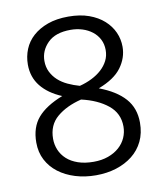

<svg xmlns="http://www.w3.org/2000/svg" viewBox="-76 -700 656 771"><g transform="rotate(-10 252.5 -314.5)"><path d="M448 -481Q448 -436 419.5 -397Q391 -358 325 -333Q394 -307 429 -267.5Q464 -228 464 -169Q464 -126 448 -93Q432 -60 403.5 -37.5Q375 -15 337 -3Q299 9 254 9Q209 9 170 -3Q131 -15 102 -37Q73 -59 56.5 -90.5Q40 -122 40 -162Q40 -224 73 -262.5Q106 -301 175 -328Q120 -351 90.5 -388Q61 -425 61 -476Q61 -509 73 -538.5Q85 -568 109.5 -590Q134 -612 170 -625Q206 -638 254 -638Q302 -638 338 -625Q374 -612 398.5 -590Q423 -568 435.5 -540Q448 -512 448 -481ZM129 -479Q129 -454 139 -434Q149 -414 165.5 -399Q182 -384 204.5 -373.5Q227 -363 252 -356Q279 -363 302 -374.5Q325 -386 342 -401.5Q359 -417 369 -436.5Q379 -456 379 -480Q379 -504 369 -523.5Q359 -543 341.5 -556.5Q324 -570 301.5 -577Q279 -584 254 -584Q192 -584 160.5 -552.5Q129 -521 129 -479ZM247 -301Q186 -286 147.5 -253.5Q109 -221 109 -165Q109 -141 118 -119.5Q127 -98 145 -81.5Q163 -65 190.5 -55.5Q218 -46 254 -46Q287 -46 313.5 -55.5Q340 -65 358.5 -81.5Q377 -98 386.5 -119.5Q396 -141 396 -165Q396 -219 354.5 -252.5Q313 -286 247 -301Z"/></g></svg>

Font: Mukta Light
Style: Regular
Weight: 300
Designer: Girish Dalvi and Yashodeep Gholap
Foundry: Ek Type
Version: Version 2.538;PS 1.002;hotconv 16.6.51;makeotf.lib2.5.65220;